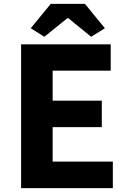

<svg xmlns="http://www.w3.org/2000/svg" viewBox="-20 -972 663 992"><path d="M89 0V-743H552V-607H252V-452H506V-315H252V-137H563V0ZM209 -782 139 -826 242 -952H419L522 -826L451 -782L333 -878H328Z"/></svg>

Font: Noto Sans JP Thin ExtraBold
Style: Regular
Weight: 800
Version: Version 2.004-H2;hotconv 1.0.118;makeotfexe 2.5.65603